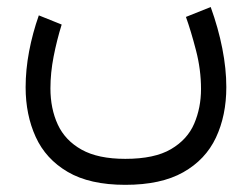

<svg xmlns="http://www.w3.org/2000/svg" viewBox="-20 -305 709 541"><path d="M333 142.6Q415.5 142.6 461.9 115.2Q508.3 87.9 527.3 43.2Q546.4 -1.5 546.4 -54.2Q546.4 -108.9 532.2 -163.3Q518.1 -217.8 503.9 -257.3L573.7 -285.2Q595.2 -225.6 606.4 -168.5Q617.7 -111.3 617.7 -59.6Q617.7 20.5 588.4 82.8Q559.1 145 496.3 180.4Q433.6 215.8 333 215.8Q232.9 215.8 170.9 179.4Q108.9 143.1 80.6 80.8Q52.2 18.6 52.2 -59.1Q52.2 -108.4 62 -160.2Q71.8 -211.9 89.4 -261.7L153.8 -235.8Q140.1 -191.9 131.1 -145.8Q122.1 -99.6 122.1 -56.2Q122.1 1 142.8 45.9Q163.6 90.8 210 116.7Q256.3 142.6 333 142.6Z"/></svg>

Font: Vazirmatn FD Light
Style: Regular
Weight: 300
Designer: Saber Rastikerdar
Foundry: Saber Rastikerdar
Version: Version 33.003